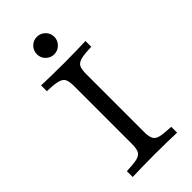

<svg xmlns="http://www.w3.org/2000/svg" viewBox="-232 -790 846 846"><g transform="rotate(-45 190.5 -367.5)"><path d="M52.4 0V-36.3Q96 -37.9 117.7 -43.1Q139.5 -48.4 146.4 -62.9Q153.2 -77.4 153.2 -105.6V-465.3Q153.2 -494.4 146.4 -508.5Q139.5 -522.6 118.1 -528.2Q96.8 -533.9 52.4 -534.7V-571Q73.4 -570.2 109.3 -569.4Q145.2 -568.5 191.1 -568.5Q233.9 -568.5 270.6 -569.4Q307.3 -570.2 329 -571V-534.7Q285.5 -533.9 263.7 -528.2Q241.9 -522.6 235.1 -508.5Q228.2 -494.4 228.2 -465.3V-105.6Q228.2 -77.4 235.1 -62.9Q241.9 -48.4 263.7 -43.1Q285.5 -37.9 329 -36.3V0Q307.3 -0.8 270.6 -1.6Q233.9 -2.4 191.1 -2.4Q145.2 -2.4 109.3 -1.6Q73.4 -0.8 52.4 0ZM190.3 -626.6Q168.5 -626.6 152.4 -642.3Q136.3 -658.1 136.3 -680.6Q136.3 -703.2 152 -719.4Q167.7 -735.5 190.3 -735.5Q212.9 -735.5 229 -719.8Q245.2 -704 245.2 -681.5Q245.2 -658.9 229 -642.7Q212.9 -626.6 190.3 -626.6Z"/></g></svg>

Font: Playfair 9pt Light
Style: Regular
Weight: 300
Designer: Claus Eggers Sørensen
Foundry: Claus Eggers Sørensen
Version: Version 2.001;gftools[0.9.30]